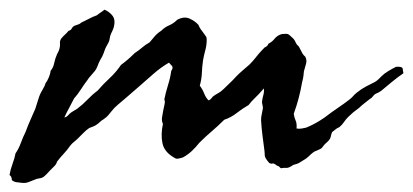

<svg xmlns="http://www.w3.org/2000/svg" viewBox="-70 -373 875 407"><path d="M66.4 -124Q71.3 -125 74.2 -128.4Q77.1 -131.8 81.1 -134.8Q84 -136.7 87.4 -138.7Q90.8 -140.6 93.8 -142.6Q105.5 -151.4 115.7 -162.1Q126 -172.9 136.7 -180.7Q149.4 -195.3 162.6 -207.5Q175.8 -219.7 186.5 -235.4Q201.2 -246.1 215.8 -260.7Q223.6 -265.6 231 -272Q238.3 -278.3 247.1 -283.2Q252 -289.1 257.8 -295.9Q263.7 -302.7 271.5 -307.6Q279.3 -315.4 288.6 -319.3Q297.9 -323.2 305.7 -331.1Q320.3 -338.9 332 -333.5Q343.8 -328.1 350.6 -320.3Q352.5 -315.4 355.5 -311Q358.4 -306.6 362.3 -301.8Q364.3 -298.8 366.2 -296.4Q368.2 -293.9 368.2 -289.1Q368.2 -277.3 365.2 -266.6Q362.3 -255.9 360.4 -245.1Q358.4 -231.4 357.9 -218.3Q357.4 -205.1 353.5 -191.4Q359.4 -183.6 362.8 -174.8Q366.2 -166 372.1 -160.2Q376 -161.1 380.9 -168Q385.7 -171.9 392.1 -175.3Q398.4 -178.7 403.3 -183.6Q411.1 -191.4 417.5 -197.3Q423.8 -203.1 430.7 -210.9Q437.5 -217.8 444.3 -223.6Q451.2 -229.5 459 -236.3Q466.8 -244.1 473.1 -252.4Q479.5 -260.7 487.3 -268.6Q490.2 -272.5 493.7 -273.9Q497.1 -275.4 499 -280.3Q506.8 -284.2 512.2 -291Q517.6 -297.9 527.3 -300.8Q537.1 -301.8 540 -300.8Q543 -299.8 548.8 -293.9Q553.7 -290 556.2 -284.2Q558.6 -278.3 563.5 -274.4Q568.4 -264.6 570.8 -260.3Q573.2 -255.9 577.1 -252.9Q581.1 -245.1 578.6 -237.3Q576.2 -229.5 574.2 -221.7Q573.2 -210 572.3 -206.5Q571.3 -203.1 570.3 -198.2Q564.5 -164.1 552.7 -131.8Q553.7 -124 556.6 -117.7Q559.6 -111.3 558.6 -100.6Q564.5 -99.6 569.8 -100.6Q575.2 -101.6 579.1 -102.5Q588.9 -106.4 598.6 -111.8Q608.4 -117.2 618.2 -124Q630.9 -133.8 644.5 -143.1Q658.2 -152.3 670.9 -162.1Q675.8 -166 678.7 -169.4Q681.6 -172.9 686.5 -176.8Q696.3 -184.6 705.6 -189.5Q714.8 -194.3 724.6 -199.2Q729.5 -202.1 732.4 -205.1Q735.4 -208 739.3 -211.9Q744.1 -216.8 752.9 -222.2Q761.7 -227.5 769.5 -231.4Q783.2 -232.4 783.7 -227.1Q784.2 -221.7 785.2 -217.8Q772.5 -209 761.2 -199.7Q750 -190.4 738.3 -180.7Q735.4 -178.7 732.9 -177.2Q730.5 -175.8 725.6 -173.8Q722.7 -171.9 720.2 -168.5Q717.8 -165 713.9 -163.1Q708 -158.2 702.1 -153.8Q696.3 -149.4 691.4 -144.5Q684.6 -139.6 678.7 -134.8Q672.9 -129.9 668 -125Q663.1 -120.1 659.2 -114.3Q655.3 -108.4 649.4 -103.5Q644.5 -101.6 641.1 -98.6Q637.7 -95.7 633.8 -92.8Q631.8 -86.9 630.9 -82.5Q629.9 -78.1 625 -73.2Q618.2 -67.4 615.7 -64Q613.3 -60.5 611.3 -58.6Q608.4 -56.6 604.5 -55.2Q600.6 -53.7 596.7 -51.8Q591.8 -48.8 587.9 -44.9Q584 -41 579.1 -37.1Q571.3 -32.2 565.9 -28.8Q560.5 -25.4 551.8 -23.4Q542 -16.6 537.1 -17.1Q532.2 -17.6 527.3 -16.6Q525.4 -15.6 522.9 -18.6Q520.5 -21.5 517.6 -21.5Q510.7 -27.3 507.8 -26.4Q504.9 -25.4 501 -27.3Q491.2 -38.1 491.2 -43.9Q491.2 -49.8 490.2 -56.6Q488.3 -71.3 486.3 -86.4Q484.4 -101.6 483.4 -118.2Q483.4 -125 484.9 -130.9Q486.3 -136.7 487.3 -143.6Q487.3 -147.5 486.3 -150.9Q485.4 -154.3 485.4 -157.2Q486.3 -165 488.3 -171.9Q490.2 -178.7 489.3 -185.5Q476.6 -170.9 469.7 -164.6Q462.9 -158.2 457 -150.4Q443.4 -142.6 431.6 -133.3Q419.9 -124 405.3 -119.1Q391.6 -105.5 378.9 -94.7Q366.2 -84 352.5 -70.3Q344.7 -60.5 336.4 -52.7Q328.1 -44.9 317.4 -39.1Q310.5 -37.1 306.6 -36.6Q302.7 -36.1 298.8 -39.1Q278.3 -50.8 274.4 -69.3Q270.5 -87.9 275.4 -110.4Q272.5 -116.2 273.4 -123.5Q274.4 -130.9 275.9 -138.2Q277.3 -145.5 278.8 -151.9Q280.3 -158.2 278.3 -162.1Q281.2 -176.8 286.1 -192.4Q291 -208 293 -222.7Q297.9 -229.5 294.4 -233.4Q291 -237.3 288.1 -240.2Q271.5 -230.5 256.3 -217.3Q241.2 -204.1 225.6 -190.4Q217.8 -183.6 210.4 -177.2Q203.1 -170.9 195.3 -164.1Q187.5 -157.2 179.7 -150.9Q171.9 -144.5 166 -136.7Q159.2 -127.9 155.8 -125Q152.3 -122.1 149.4 -120.1Q144.5 -117.2 141.6 -114.3Q138.7 -111.3 135.7 -109.4Q131.8 -106.4 127.9 -105Q124 -103.5 119.1 -101.6Q113.3 -97.7 106.9 -91.3Q100.6 -85 95.7 -80.1Q90.8 -75.2 86.9 -72.3Q83 -69.3 79.1 -64.5Q72.3 -54.7 64.9 -46.9Q57.6 -39.1 50.8 -30.3Q49.8 -25.4 45.4 -21Q41 -16.6 36.1 -11.7Q32.2 -7.8 27.8 -2.9Q23.4 2 18.6 3.9Q15.6 4.9 11.7 5.4Q7.8 5.9 3.9 7.8Q-2 9.8 -8.8 12.7Q-15.6 15.6 -23.4 14.6Q-30.3 13.7 -35.2 13.2Q-40 12.7 -44.9 8.8Q-44.9 1 -49.8 -2Q-47.9 -13.7 -43.5 -25.4Q-39.1 -37.1 -37.1 -47.9Q-30.3 -57.6 -25.9 -69.8Q-21.5 -82 -15.6 -93.8Q-10.7 -107.4 -5.4 -119.1Q0 -130.9 4.9 -142.6Q8.8 -154.3 11.7 -164.1Q14.6 -173.8 19.5 -181.6Q25.4 -191.4 26.4 -196.3Q30.3 -201.2 33.7 -209.5Q37.1 -217.8 37.1 -222.7Q43 -229.5 44.9 -239.3Q46.9 -249 50.8 -257.8Q52.7 -261.7 54.2 -264.6Q55.7 -267.6 56.6 -272.5Q57.6 -277.3 57.1 -281.7Q56.6 -286.1 59.6 -291Q63.5 -295.9 67.4 -299.3Q71.3 -302.7 75.2 -307.6Q80.1 -308.6 82 -312.5Q84 -316.4 87.9 -318.4Q99.6 -322.3 100.1 -323.2Q100.6 -324.2 102.5 -325.2Q114.3 -331.1 117.2 -332.5Q120.1 -334 124 -335.9Q127.9 -337.9 129.9 -338.4Q131.8 -338.9 135.7 -340.8Q137.7 -342.8 143.6 -346.7Q149.4 -350.6 151.4 -352.5Q161.1 -348.6 168 -340.3Q174.8 -332 171.9 -318.4Q170.9 -313.5 168.9 -309.1Q167 -304.7 165 -300.8Q163.1 -295.9 162.6 -291.5Q162.1 -287.1 160.2 -283.2Q153.3 -271.5 151.4 -265.1Q149.4 -258.8 146.5 -252.9Q144.5 -250 143.1 -247.1Q141.6 -244.1 139.6 -240.2Q136.7 -232.4 134.3 -227.5Q131.8 -222.7 127 -217.8Q124 -213.9 121.1 -210.9Q118.2 -208 115.2 -203.1Q108.4 -194.3 101.6 -183.6Q94.7 -172.9 86.9 -164.1Q82 -154.3 76.7 -144.5Q71.3 -134.8 66.4 -124Z"/></svg>

Font: Seaweed Script
Style: Regular
Weight: 400
Designer: Squid
Foundry: Font Diner, Inc DBA Neapolitan
Version: Version 1.000